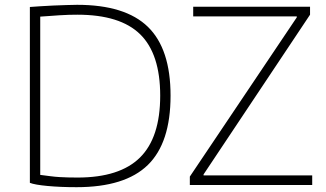

<svg xmlns="http://www.w3.org/2000/svg" viewBox="-20 -768 1354 797"><path d="M768 -35 1212 -696V-700H782V-740H1267V-707L825 -44V-40H1276V0H768ZM298 9Q231 9 177.5 4Q124 -1 104 -9V-739Q121 -740 147 -742Q173 -744 201 -745Q229 -746 255.5 -747Q282 -748 300 -748Q500 -748 594 -656.5Q688 -565 688 -371Q688 -175 593.5 -83Q499 9 298 9ZM302 -31Q477 -31 561 -114Q645 -197 645 -371Q645 -544 562 -625.5Q479 -707 301 -707Q286 -707 266 -706.5Q246 -706 225 -704.5Q204 -703 183.5 -701.5Q163 -700 147 -699V-42Q171 -39 190 -36.5Q209 -34 226.5 -33Q244 -32 262 -31.5Q280 -31 302 -31Z"/></svg>

Font: Encode Sans Wide
Style: Thin
Weight: 100
Designer: Pablo Impallari, Andres Torresi
Foundry: Pablo Impallari, Andres Torresi
Version: Version 1.000; ttfautohint (v1.00) -l 8 -r 50 -G 200 -x 14 -